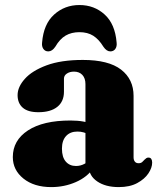

<svg xmlns="http://www.w3.org/2000/svg" viewBox="-20 -731 630 764"><path d="M334 -67V-78L320 -78.5V-396.5Q320 -419.5 307.8 -432.8Q295.5 -446 274.5 -446Q257.5 -446 246 -438.2Q234.5 -430.5 234.5 -418V-366Q234.5 -327 208 -305.8Q181.5 -284.5 132.5 -284.5Q91 -284.5 70.5 -302.5Q50 -320.5 50 -352.5Q50 -385 78.8 -417.2Q107.5 -449.5 165.2 -471Q223 -492.5 309.5 -492.5Q412 -492.5 461.8 -454Q511.5 -415.5 511.5 -349.5V-105Q511.5 -94.5 516.5 -88Q521.5 -81.5 531.5 -81.5Q540.5 -81.5 545.8 -86.2Q551 -91 555.5 -96Q559 -99.5 562.5 -101.8Q566 -104 570.5 -104Q578.5 -104 582 -98.5Q585.5 -93 585.5 -84Q585.5 -63.5 570.5 -41Q555.5 -18.5 526 -2.5Q496.5 13.5 452.5 13.5Q400 13.5 367 -9Q334 -31.5 334 -67ZM31 -106Q31 -172.5 91.2 -212Q151.5 -251.5 260.5 -251.5Q290.5 -251.5 313.5 -247Q336.5 -242.5 351.5 -234.5L336.5 -194.5Q324 -201 312.8 -204.2Q301.5 -207.5 288 -207.5Q259.5 -207.5 243 -189.8Q226.5 -172 226.5 -139.5Q226.5 -105.5 241.8 -88Q257 -70.5 282.5 -70.5Q300 -70.5 315.8 -78.8Q331.5 -87 340.5 -99L352 -62.5Q327.5 -26.5 281.8 -6.5Q236 13.5 184 13.5Q115.5 13.5 73.2 -20.5Q31 -54.5 31 -106ZM296 -603Q264.5 -603 241.2 -589.5Q218 -576 200 -545Q187.5 -526.5 172 -526.5Q159.5 -526.5 152.5 -536.5Q145.5 -546.5 147.5 -562Q153.5 -635.5 195.5 -673.2Q237.5 -711 296 -711Q355 -711 396.5 -673.2Q438 -635.5 444 -562Q446 -546.5 439 -536.5Q432 -526.5 419 -526.5Q404 -526.5 391.5 -545Q373.5 -574.5 351 -588.8Q328.5 -603 296 -603Z"/></svg>

Font: Fraunces ExtraBold
Style: Regular
Weight: 800
Version: Version 1.000;[b76b70a41]